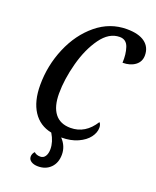

<svg xmlns="http://www.w3.org/2000/svg" viewBox="-170 -823 921 1137"><g transform="rotate(20 291.0 -254.0)"><path d="M151 178Q151 159 165 145Q179 159 204 159Q224 159 235 142Q246 125 246 97Q246 51 217 3Q141 -12 100 -75Q59 -138 59 -240Q59 -363 106.5 -475Q154 -587 238.5 -656.5Q323 -726 429 -726Q504 -726 543 -697Q582 -668 582 -616Q582 -576 551 -553Q520 -530 472 -530Q475 -584 461 -626Q447 -668 405 -668Q338 -668 287 -597Q236 -526 208.5 -423Q181 -320 181 -231Q181 -149 214.5 -105.5Q248 -62 314 -62Q407 -62 464 -153Q475 -142 475 -121Q475 -90 452.5 -60Q430 -30 386 -10Q342 10 282 10Q321 51 321 104Q321 156 290.5 187Q260 218 211 218Q184 218 167.5 207Q151 196 151 178Z"/></g></svg>

Font: Noto Serif CondSemiBold
Style: Italic
Weight: 600
Width: 3
Italic angle: -12°
Designer: Monotype Design Team
Foundry: Monotype Imaging Inc.
Version: Version 1.001